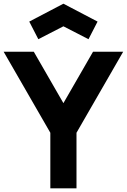

<svg xmlns="http://www.w3.org/2000/svg" viewBox="-20 -1034 696 1054"><path d="M190.4 -818.8 328.1 -889.6 465.8 -818.8 515.6 -915.5 328.1 -1013.7 140.6 -915.5ZM490.7 -750H656.2L399.9 -305.2V0H256.3V-305.2L0 -750H165.5L328.1 -467.8Z"/></svg>

Font: Manrope3 ExtraBold
Style: Bold
Weight: 800
Width: 4
Designer: Mikhail Sharanda
Foundry: Mikhail Sharanda
Version: Version 3.000;PS 003.000;hotconv 1.0.88;makeotf.lib2.5.64775